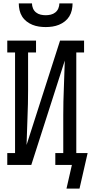

<svg xmlns="http://www.w3.org/2000/svg" viewBox="-20 -975 540 1135"><path d="M250 -815Q230 -815 210 -818Q190 -821 171.5 -828.5Q153 -836 137 -848.5Q121 -861 110.5 -878Q100 -895 95.5 -915Q91 -935 91 -955H169Q169 -940 175 -925.5Q181 -911 193 -901.5Q205 -892 220 -888.5Q235 -885 250 -885Q265 -885 280 -888.5Q295 -892 307 -901.5Q319 -911 325 -925.5Q331 -940 331 -955H409Q409 -935 404.5 -915Q400 -895 389.5 -878Q379 -861 363 -848.5Q347 -836 328.5 -828.5Q310 -821 290 -818Q270 -815 250 -815ZM373 140 405 0H307V-70H354V-294Q354 -375 357.5 -455.5Q361 -536 363 -617L165 0H23V-70H69V-665H23V-735H193V-665H146V-441Q146 -360 142.5 -279.5Q139 -199 137 -118L335 -735H477V-665H431V-70H498L450 140Z"/></svg>

Font: Iosevka Gothic
Style: Regular
Weight: 400
Monospace: yes
Designer: Belleve Invis
Foundry: Belleve Invis
Version: Version 15.5.1; ttfautohint (v1.8.4)